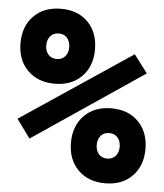

<svg xmlns="http://www.w3.org/2000/svg" viewBox="-52 -749 689 805"><g transform="rotate(5 293.0 -346.5)"><path d="M87.9 -149.4 30.8 -228 497.1 -540 554.2 -464.4ZM419.9 9.8Q348.8 9.8 305.8 -33.4Q262.7 -76.7 262.7 -147.5Q262.7 -219.2 305.8 -262.5Q348.8 -305.7 419.9 -305.7Q490.5 -305.7 533.4 -262.5Q576.2 -219.2 576.2 -147.5Q576.2 -76.7 533.4 -33.4Q490.5 9.8 419.9 9.8ZM419.8 -94.2Q441.4 -94.2 454.6 -109Q467.8 -123.7 467.8 -147.4Q467.8 -171.9 454.6 -186.8Q441.4 -201.7 419.8 -201.7Q397.5 -201.7 384.3 -186.8Q371.1 -172 371.1 -147.4Q371.1 -123.5 384.3 -108.9Q397.5 -94.2 419.8 -94.2ZM172.9 -387.7Q101.8 -387.7 58.7 -430.9Q15.6 -474.1 15.6 -544.9Q15.6 -616.7 58.7 -659.9Q101.7 -703.1 172.9 -703.1Q243.5 -703.1 286.3 -660.2Q329.1 -617.2 329.1 -544.9Q329.1 -474.1 286.3 -430.9Q243.5 -387.7 172.9 -387.7ZM172.7 -491.7Q194.3 -491.7 207.5 -506.4Q220.7 -521 220.7 -544.7Q220.7 -569.3 207.5 -584.2Q194.3 -599.1 172.7 -599.1Q150.4 -599.1 137.2 -584.3Q124 -569.4 124 -544.7Q124 -521 137.2 -506.3Q150.4 -491.7 172.7 -491.7Z"/></g></svg>

Font: Cascadia Code
Style: Regular
Weight: 400
Monospace: yes
Designer: Aaron Bell
Foundry: Saja Typeworks
Version: Version 2106.017